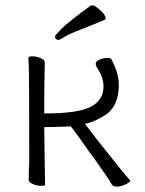

<svg xmlns="http://www.w3.org/2000/svg" viewBox="-20 -688 540 716"><path d="M148 1Q148 5 133.5 5Q119 5 103 -1.5Q87 -8 87 -18Q87 -43 89 -81Q89 -396 87.5 -429.5Q86 -463 86 -473Q86 -478 100.5 -478Q115 -478 131 -471.5Q147 -465 147 -455L146 -396Q145 -378 145 -270V-265H150Q270 -265 318 -289.5Q366 -314 366 -366Q366 -400 341 -437Q337 -443 337 -451Q337 -459 351.5 -465.5Q366 -472 379 -472Q392 -472 395 -468Q423 -416 423 -370Q423 -299 380 -264Q338 -235 297 -226L350 -157Q447 -34 466 -15Q466 -9 448.5 -0.5Q431 8 416 8Q401 8 397 0Q393 -8 380 -27L362 -53Q335 -93 309 -127Q284 -164 244 -217L226 -216Q182 -214 150 -214H145V-209ZM309 -127ZM380 -264ZM370 -614Q326 -595 282.5 -578.5Q239 -562 221 -550.5Q203 -539 197.5 -539Q192 -539 188.5 -543Q185 -547 185 -551.5Q185 -556 208.5 -580Q232 -604 318 -667Q320 -668 326 -668Q332 -668 343 -659Q374 -635 374 -619Q374 -616 370 -614Z"/></svg>

Font: LXGW WenKai Mono TC Light
Style: Regular
Weight: 300
Designer: LXGW / Fontworks Inc.
Foundry: LXGW / Fontworks Inc.
Version: Version 1.330